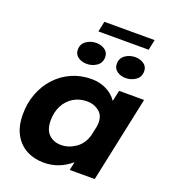

<svg xmlns="http://www.w3.org/2000/svg" viewBox="-158 -993 984 1118"><g transform="rotate(20 334.0 -434.0)"><path d="M243 12Q183 12 135.5 -13.2Q88 -38.5 60.5 -88.2Q33 -138 33 -212.5Q33 -281.5 55.8 -341.2Q78.5 -401 119.8 -445.8Q161 -490.5 217.2 -515.8Q273.5 -541 340.5 -541Q390.5 -541 431.8 -520.8Q473 -500.5 498.5 -463.5L513 -531H668L555.5 0H400.5L411.5 -52Q337 12 243 12ZM197.5 -233.5Q197.5 -175.5 227 -147.2Q256.5 -119 302 -119Q349 -119 391.2 -148Q433.5 -177 449.5 -232L463 -294.5Q464.5 -306.5 464.5 -315.5Q464.5 -362.5 433.2 -386.2Q402 -410 361 -410Q312 -410 275.2 -387.2Q238.5 -364.5 218 -324.8Q197.5 -285 197.5 -233.5ZM281.5 -614Q250 -614 227.5 -630Q205 -646 205 -674.5Q205 -710 232.2 -729Q259.5 -748 294 -748Q325 -748 347.5 -732.2Q370 -716.5 370 -687.5Q370 -652 343 -633Q316 -614 281.5 -614ZM522.5 -614Q491.5 -614 469 -630Q446.5 -646 446.5 -674.5Q446.5 -710 473.8 -729Q501 -748 535.5 -748Q566.5 -748 589 -732.2Q611.5 -716.5 611.5 -687.5Q611.5 -652 584.2 -633Q557 -614 522.5 -614ZM281.5 -815 295 -879.5H606.5L593 -815Z"/></g></svg>

Font: Epilogue
Style: Bold Italic
Weight: 700
Italic angle: -12°
Designer: Tyler Finck
Foundry: Etcetera Type Co
Version: Version 2.111; ttfautohint (v1.8.3)